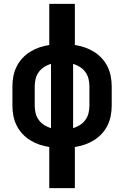

<svg xmlns="http://www.w3.org/2000/svg" viewBox="-20 -755 640 990"><path d="M234 215V3Q208 -1 183 -9.5Q158 -18 135.5 -32Q113 -46 95 -65.5Q77 -85 65.5 -108.5Q54 -132 49 -158Q44 -184 44 -210V-310Q44 -336 49 -362Q54 -388 65.5 -411.5Q77 -435 95 -454.5Q113 -474 135.5 -488Q158 -502 183 -510.5Q208 -519 234 -523V-735H366V-523Q392 -519 417 -510.5Q442 -502 464.5 -488Q487 -474 505 -454.5Q523 -435 534.5 -411.5Q546 -388 551 -362Q556 -336 556 -310V-210Q556 -184 551 -158Q546 -132 534.5 -108.5Q523 -85 505 -65.5Q487 -46 464.5 -32Q442 -18 417 -9.5Q392 -1 366 3V215ZM243 -94V-426Q224 -420 207.5 -409.5Q191 -399 179.5 -383Q168 -367 163.5 -348Q159 -329 159 -310V-210Q159 -191 163.5 -172Q168 -153 179.5 -137Q191 -121 207.5 -110.5Q224 -100 243 -94ZM357 -94Q376 -100 392.5 -110.5Q409 -121 420.5 -137Q432 -153 436.5 -172Q441 -191 441 -210V-310Q441 -329 436.5 -348Q432 -367 420.5 -383Q409 -399 392.5 -409.5Q376 -420 357 -426Z"/></svg>

Font: Iosevka Extrabold Extended
Style: Regular
Weight: 800
Width: 7
Monospace: yes
Designer: Belleve Invis
Foundry: Belleve Invis
Version: Version 32.5.0; ttfautohint (v1.8.4)